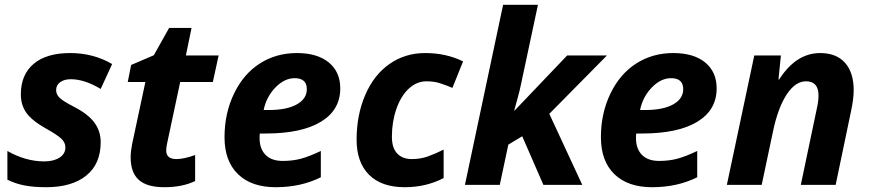

<svg xmlns="http://www.w3.org/2000/svg" viewBox="-20 -780 3672 810"><path d="M404.8 -180.2Q404.8 -88.4 344 -39.3Q283.2 9.8 174.8 9.8Q122.6 9.8 83.7 2.4Q44.9 -4.9 11.2 -22V-143.1Q87.9 -99.1 167 -99.1Q206.1 -99.1 231 -115Q255.9 -130.9 255.9 -158.2Q255.9 -179.2 237.8 -195.8Q219.7 -212.4 173.8 -237.8Q114.7 -271 91.3 -304Q67.9 -336.9 67.9 -381.8Q67.9 -464.8 121.8 -510.5Q175.8 -556.2 275.9 -556.2Q374 -556.2 453.1 -509.8L404.8 -404.8Q336.4 -445.8 278.8 -445.8Q251 -445.8 233.9 -433.3Q216.8 -420.9 216.8 -399.9Q216.8 -380.9 232.4 -366.5Q248 -352.1 291 -330.1Q351.1 -299.3 377.9 -263.2Q404.8 -227.1 404.8 -180.2Z M724.1 -108.9Q755.9 -108.9 803.2 -126V-16.1Q749 9.8 673.3 9.8Q600.1 9.8 565.7 -21Q531.2 -51.8 531.2 -116.2Q531.2 -140.6 537.1 -170.9L593.3 -434.1H519L533.2 -505.9L628.9 -546.9L693.4 -662.1H788.1L764.2 -545.9H902.3L877.9 -434.1H740.2L684.1 -170.9Q681.2 -156.2 681.2 -145Q681.2 -108.9 724.1 -108.9Z M1223.1 -450.2Q1180.2 -450.2 1142.1 -411.1Q1104 -372.1 1092.3 -315.9H1114.3Q1189.9 -315.9 1232.2 -339.6Q1274.4 -363.3 1274.4 -403.8Q1274.4 -450.2 1223.1 -450.2ZM1143.1 9.8Q1040.5 9.8 983.9 -45.4Q927.2 -100.6 927.2 -201.2Q927.2 -302.2 967.5 -385.5Q1007.8 -468.8 1076.7 -512.5Q1145.5 -556.2 1232.4 -556.2Q1318.8 -556.2 1367.2 -516.4Q1415.5 -476.6 1415.5 -407.2Q1415.5 -315.9 1334 -266.4Q1252.4 -216.8 1101.1 -216.8H1076.2L1075.2 -206.5V-196.8Q1075.2 -152.3 1100.3 -126.7Q1125.5 -101.1 1172.4 -101.1Q1214.8 -101.1 1249.5 -110.4Q1284.2 -119.6 1333.5 -143.1V-32.2Q1249.5 9.8 1143.1 9.8Z M1687.5 9.8Q1589.4 9.8 1536.9 -42.7Q1484.4 -95.2 1484.4 -190.9Q1484.4 -294.4 1520.8 -379.2Q1557.1 -463.9 1623 -510Q1689 -556.2 1773.4 -556.2Q1862.3 -556.2 1933.6 -521L1888.7 -409.2Q1862.3 -420.4 1836.9 -428.7Q1811.5 -437 1779.3 -437Q1737.8 -437 1704.3 -405.8Q1670.9 -374.5 1652.1 -320.1Q1633.3 -265.6 1633.3 -203.1Q1633.3 -156.2 1655.5 -132.6Q1677.7 -108.9 1717.3 -108.9Q1754.4 -108.9 1786.1 -120.4Q1817.9 -131.8 1851.6 -148.9V-28.8Q1777.3 9.8 1687.5 9.8Z M2372.6 -545.9H2540.5L2297.4 -299.8L2436.5 0H2272.5L2183.1 -205.1L2124.5 -169.9L2088.4 0H1941.4L2102.5 -759.8H2249.5L2177.2 -420.9Q2173.3 -400.9 2163.1 -363.8L2149.4 -314H2151.4Z M2811 -450.2Q2768.1 -450.2 2730 -411.1Q2691.9 -372.1 2680.2 -315.9H2702.1Q2777.8 -315.9 2820.1 -339.6Q2862.3 -363.3 2862.3 -403.8Q2862.3 -450.2 2811 -450.2ZM2731 9.8Q2628.4 9.8 2571.8 -45.4Q2515.1 -100.6 2515.1 -201.2Q2515.1 -302.2 2555.4 -385.5Q2595.7 -468.8 2664.6 -512.5Q2733.4 -556.2 2820.3 -556.2Q2906.7 -556.2 2955.1 -516.4Q3003.4 -476.6 3003.4 -407.2Q3003.4 -315.9 2921.9 -266.4Q2840.3 -216.8 2689 -216.8H2664.1L2663.1 -206.5V-196.8Q2663.1 -152.3 2688.2 -126.7Q2713.4 -101.1 2760.3 -101.1Q2802.7 -101.1 2837.4 -110.4Q2872.1 -119.6 2921.4 -143.1V-32.2Q2837.4 9.8 2731 9.8Z M3505.4 0H3358.4L3425.3 -318.8Q3433.1 -352.1 3433.1 -377Q3433.1 -437 3380.4 -437Q3335.4 -437 3298.8 -381.3Q3262.2 -325.7 3241.2 -226.1L3193.4 0H3046.4L3162.1 -545.9H3274.4L3264.2 -444.8H3267.1Q3338.4 -556.2 3440.4 -556.2Q3507.8 -556.2 3544.7 -515.4Q3581.5 -474.6 3581.5 -398.9Q3581.5 -363.3 3570.3 -311Z"/></svg>

Font: TypoPRO Open Sans
Style: Bold Italic
Weight: 700
Italic angle: -12°
Foundry: Ascender Corporation
Version: Version 1.10